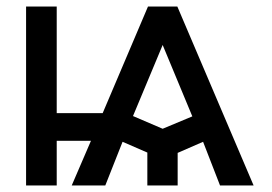

<svg xmlns="http://www.w3.org/2000/svg" viewBox="-20 -569 833 589"><path d="M60 0H154V-137H259L200 0H303L356 -134L432 -101V0H525V-100L603 -134L655 0H758L524 -549H434L295 -222H154V-549H60ZM388 -213 479 -431 570 -212 479 -174Z"/></svg>

Font: Involve Medium
Style: Regular
Weight: 500
Designer: Stefan Peev
Foundry: Context Ltd.
Version: Version 1.001